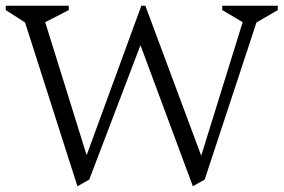

<svg xmlns="http://www.w3.org/2000/svg" viewBox="-22 -632 985 667"><path d="M247 15 65 -554 -2 -597V-612H217V-597L135 -555L279 -93L469 -612H483L677 -91L821 -555L750 -597V-612H943V-597L869 -554L689 -8L648 15L466 -475L288 -8Z"/></svg>

Font: Ancizar Serif Light
Style: Regular
Weight: 300
Designer: Cesar Puertas, Viviana Monsalve, Julian Moncada, Julian Prieto, Jose Castro, Felipe Aragon, Mariel Hernandez, Sara Alarc
Version: Version 8.100